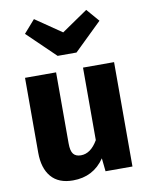

<svg xmlns="http://www.w3.org/2000/svg" viewBox="-91 -879 750 962"><g transform="rotate(-10 284.0 -398.0)"><path d="M415 -813 471 -748 330 -611H234L92 -748L149 -813L282 -722ZM507 -531V0H370L363 -67Q306 17 202 17Q129 17 91.5 -27Q54 -71 54 -150V-531H212V-170Q212 -131 224.5 -115.5Q237 -100 263 -100Q313 -100 349 -162V-531Z"/></g></svg>

Font: Fira Sans
Style: Bold
Weight: 700
Designer: bBox Type GmbH & Carrois Corporate GbR & Edenspiekermann AG
Foundry: bBox Type GmbH & Carrois Corporate GbR & Edenspiekermann AG
Version: Version 4.301;PS 004.301;hotconv 1.0.88;makeotf.lib2.5.64775